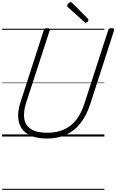

<svg xmlns="http://www.w3.org/2000/svg" viewBox="-20 -1279 1090 1799"><path d="M419 19Q332 19 273 -5.5Q214 -30 183.5 -75Q153 -120 150 -183Q147 -246 172 -321L390 -996Q393 -1006 400 -1010.5Q407 -1015 423 -1015Q437 -1015 443.5 -1010.5Q450 -1006 446 -995L225 -316Q197 -229 207.5 -166Q218 -103 271.5 -69Q325 -35 423 -35Q511 -35 578.5 -65Q646 -95 694 -156Q742 -217 771 -309L994 -996Q997 -1006 1003.5 -1010.5Q1010 -1015 1026 -1015Q1055 -1015 1049 -995L826 -305Q791 -197 734.5 -125Q678 -53 599.5 -17Q521 19 419 19ZM784 -1066Q781 -1066 778 -1068Q775 -1070 770 -1073L617 -1211Q612 -1215 611 -1218Q610 -1221 610 -1226Q610 -1232 615.5 -1240Q621 -1248 629 -1253.5Q637 -1259 643 -1259Q648 -1259 651 -1256.5Q654 -1254 658 -1250L804 -1103Q808 -1099 808.5 -1096Q809 -1093 809 -1090Q809 -1084 800.5 -1075Q792 -1066 784 -1066ZM0 490H958V500H0ZM0 -20H958V0H0ZM0 -505H958V-500H0ZM0 -1010H958V-1000H0Z"/></svg>

Font: Playwrite MX Guides
Style: Regular
Weight: 400
Designer: Veronika Burian, José Scaglione
Foundry: TypeTogether
Version: Version 1.003